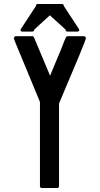

<svg xmlns="http://www.w3.org/2000/svg" viewBox="-20 -960 502 966"><path d="M142 -778Q148 -778 151 -772L232 -579Q246 -614 260.5 -648Q275 -682 289 -716Q295 -730 300 -744.5Q305 -759 312 -772Q315 -778 321 -778H402Q407 -778 409.5 -774.5Q412 -771 412 -766Q412 -764 403 -741Q394 -718 380 -684Q366 -650 349 -610Q332 -570 317 -534.5Q302 -499 291 -472.5Q280 -446 277 -439V-24Q277 -14 267 -14H191Q181 -14 181 -24V-447Q176 -459 164.5 -487Q153 -515 138.5 -550Q124 -585 108.5 -622.5Q93 -660 80 -691Q67 -722 58.5 -743Q50 -764 50 -766Q50 -771 52.5 -774.5Q55 -778 60 -778ZM369 -801H320Q310 -801 310 -811L231 -883L152 -811Q152 -801 142 -801H93Q83 -801 83 -811L161 -930Q161 -940 171 -940H273H275H291Q301 -940 301 -930L379 -811Q379 -801 369 -801Z"/></svg>

Font: Kanalisirung
Style: Regular
Weight: 500
Designer: Peter Wiegel
Foundry: Peter Wiegel
Version: 1.000